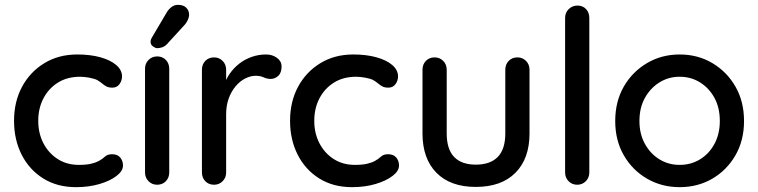

<svg xmlns="http://www.w3.org/2000/svg" viewBox="-20 -763 3131 793"><path d="M299 -538Q353 -538 394.5 -526.5Q436 -515 460 -494.5Q484 -474 484 -447Q484 -430 473.5 -415.5Q463 -401 444 -401Q429 -401 419.5 -406Q410 -411 402 -418Q394 -425 382 -432Q371 -438 349.5 -442Q328 -446 311 -446Q258 -446 219.5 -422Q181 -398 159.5 -357Q138 -316 138 -264Q138 -212 159.5 -171Q181 -130 218.5 -106Q256 -82 306 -82Q336 -82 355.5 -86.5Q375 -91 388 -98Q404 -107 414 -116.5Q424 -126 443 -126Q465 -126 476.5 -112.5Q488 -99 488 -79Q488 -57 461.5 -36.5Q435 -16 391 -3Q347 10 294 10Q216 10 158.5 -26Q101 -62 69.5 -124Q38 -186 38 -264Q38 -343 71 -404.5Q104 -466 163 -502Q222 -538 299 -538Z M679 -51Q679 -29 665 -14.5Q651 0 629 0Q608 0 593.5 -14.5Q579 -29 579 -51V-479Q579 -501 593.5 -515.5Q608 -530 629 -530Q651 -530 665 -515.5Q679 -501 679 -479ZM629 -564Q622 -564 611.5 -571.5Q601 -579 602 -592Q602 -600 608 -609L667 -709Q674 -722 686.5 -732.5Q699 -743 715 -743Q738 -743 750 -730.5Q762 -718 761 -699Q760 -690 756 -681Q752 -672 745 -663L669 -580Q660 -571 649.5 -567.5Q639 -564 629 -564Z M864 0Q842 0 828 -14.5Q814 -29 814 -51V-475Q814 -497 828 -511.5Q842 -526 864 -526Q885 -526 899.5 -511.5Q914 -497 914 -475V-363L904 -406Q912 -434 928.5 -458Q945 -482 968 -500Q991 -518 1019.5 -528Q1048 -538 1079 -538Q1105 -538 1124 -524Q1143 -510 1143 -489Q1143 -462 1129 -449.5Q1115 -437 1098 -437Q1083 -437 1069 -443.5Q1055 -450 1036 -450Q1015 -450 993 -439Q971 -428 953 -406.5Q935 -385 924.5 -356Q914 -327 914 -291V-51Q914 -29 899.5 -14.5Q885 0 864 0Z M1439 -538Q1493 -538 1534.5 -526.5Q1576 -515 1600 -494.5Q1624 -474 1624 -447Q1624 -430 1613.5 -415.5Q1603 -401 1584 -401Q1569 -401 1559.5 -406Q1550 -411 1542 -418Q1534 -425 1522 -432Q1511 -438 1489.5 -442Q1468 -446 1451 -446Q1398 -446 1359.5 -422Q1321 -398 1299.5 -357Q1278 -316 1278 -264Q1278 -212 1299.5 -171Q1321 -130 1358.5 -106Q1396 -82 1446 -82Q1476 -82 1495.5 -86.5Q1515 -91 1528 -98Q1544 -107 1554 -116.5Q1564 -126 1583 -126Q1605 -126 1616.5 -112.5Q1628 -99 1628 -79Q1628 -57 1601.5 -36.5Q1575 -16 1531 -3Q1487 10 1434 10Q1356 10 1298.5 -26Q1241 -62 1209.5 -124Q1178 -186 1178 -264Q1178 -343 1211 -404.5Q1244 -466 1303 -502Q1362 -538 1439 -538Z M2117 -526Q2138 -526 2152.5 -511.5Q2167 -497 2167 -475V-212Q2167 -108 2109 -49.5Q2051 9 1945 9Q1840 9 1782.5 -49.5Q1725 -108 1725 -212V-475Q1725 -497 1739 -511.5Q1753 -526 1775 -526Q1796 -526 1810.5 -511.5Q1825 -497 1825 -475V-212Q1825 -147 1855.5 -115Q1886 -83 1945 -83Q2005 -83 2036 -115Q2067 -147 2067 -212V-475Q2067 -497 2081 -511.5Q2095 -526 2117 -526Z M2414 -51Q2414 -29 2399.5 -14.5Q2385 0 2364 0Q2343 0 2328.5 -14.5Q2314 -29 2314 -51V-689Q2314 -711 2329 -725.5Q2344 -740 2365 -740Q2387 -740 2400.5 -725.5Q2414 -711 2414 -689Z M3053 -263Q3053 -183 3017.5 -121.5Q2982 -60 2922 -25Q2862 10 2787 10Q2713 10 2652.5 -25Q2592 -60 2556.5 -121.5Q2521 -183 2521 -263Q2521 -344 2556.5 -405.5Q2592 -467 2652.5 -502.5Q2713 -538 2787 -538Q2862 -538 2922 -502.5Q2982 -467 3017.5 -405.5Q3053 -344 3053 -263ZM2953 -263Q2953 -318 2931 -358.5Q2909 -399 2871.5 -422.5Q2834 -446 2787 -446Q2741 -446 2703.5 -422.5Q2666 -399 2643.5 -358.5Q2621 -318 2621 -263Q2621 -210 2643.5 -169Q2666 -128 2703.5 -105Q2741 -82 2787 -82Q2834 -82 2871.5 -105Q2909 -128 2931 -169Q2953 -210 2953 -263Z"/></svg>

Font: Quicksand Light SemiBold
Style: Regular
Weight: 600
Version: Version 3.004